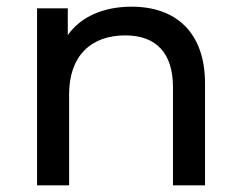

<svg xmlns="http://www.w3.org/2000/svg" viewBox="-20 -555 721 575"><path d="M187 0V-273C187 -386 251 -449 355 -449C447 -449 498 -397 498 -294V0H594V-305C594 -456 509 -535 374 -535C290 -535 222 -505 183 -450V-530H91V0Z"/></svg>

Font: Malon Grotesk Med
Style: Regular
Weight: 500
Designer: Julieta Ulanovsky
Foundry: Julieta Ulanovsky
Version: Version 7.200